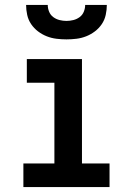

<svg xmlns="http://www.w3.org/2000/svg" viewBox="-20 -760 540 780"><path d="M75 0V-96H201V-424H89V-520H313V-96H425V0ZM250 -600Q230 -600 209.5 -602.5Q189 -605 170 -612.5Q151 -620 134.5 -632.5Q118 -645 106.5 -662Q95 -679 90.5 -699.5Q86 -720 86 -740H174Q174 -726 179.5 -712.5Q185 -699 196.5 -690.5Q208 -682 222 -678.5Q236 -675 250 -675Q264 -675 278 -678.5Q292 -682 303.5 -690.5Q315 -699 320.5 -712.5Q326 -726 326 -740H414Q414 -720 409.5 -699.5Q405 -679 393.5 -662Q382 -645 365.5 -632.5Q349 -620 330 -612.5Q311 -605 290.5 -602.5Q270 -600 250 -600Z"/></svg>

Font: Iosevka Custom
Style: Bold
Weight: 700
Monospace: yes
Designer: Belleve Invis
Foundry: Belleve Invis
Version: Version 30.3.3; ttfautohint (v1.8.3)